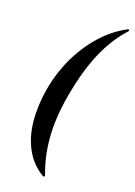

<svg xmlns="http://www.w3.org/2000/svg" viewBox="-159 -788 677 966"><g transform="rotate(20 179.5 -304.5)"><path d="M204 117Q141 80 106 17Q71 -46 63 -128Q55 -210 71 -304Q88 -398 127.5 -480Q167 -562 224.5 -625.5Q282 -689 352 -725Q355 -727 357.5 -723Q360 -719 358 -717Q292 -645 249 -544.5Q206 -444 182 -304Q161 -183 168.5 -83Q176 17 211 109Q212 111 209 114.5Q206 118 204 117Z"/></g></svg>

Font: Cormorant Infant Light
Style: Italic
Weight: 300
Italic angle: -10°
Designer: Christian Thalmann (Catharsis Fonts)
Foundry: Catharsis Fonts
Version: Version 4.001